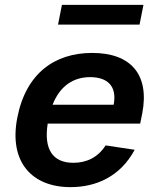

<svg xmlns="http://www.w3.org/2000/svg" viewBox="-20 -757 660 789"><path d="M51 -273C15.5 -90 112.5 12 269.5 12C376 12 474.5 -32 533.5 -141.5L414 -159.5C382.5 -110 335.5 -88 281.5 -88C196.5 -88 159.5 -143.5 176 -249H556L564.5 -290.5C595.5 -452 516.5 -539.5 359 -539.5C205 -539.5 86.5 -456 51 -273ZM569.5 -737H234.5L218.5 -656H553.5ZM196 -326.5C227 -405.5 283 -440 350.5 -440C420.5 -440 462 -404 447 -326.5Z"/></svg>

Font: Monaspace Neon SemiBold
Style: Italic
Weight: 600
Italic angle: -11°
Designer: Riley Cran & the Lettermatic Team
Foundry: Lettermatic
Version: Version 1.200 (Monaspace Neon)